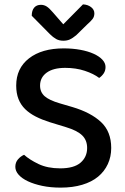

<svg xmlns="http://www.w3.org/2000/svg" viewBox="-20 -843 571 877"><path d="M255 -74Q318 -74 348 -100Q378 -126 378 -167Q378 -203 355 -225Q332 -247 282 -262L207 -285Q172 -296 143.5 -310.5Q115 -325 95 -344.5Q75 -364 64.5 -390.5Q54 -417 54 -452Q54 -531 112.5 -576.5Q171 -622 271 -622Q312 -622 347 -615.5Q382 -609 407.5 -597.5Q433 -586 447.5 -570.5Q462 -555 462 -537Q462 -520 453.5 -507.5Q445 -495 433 -487Q408 -506 367.5 -519.5Q327 -533 278 -533Q223 -533 193 -511Q163 -489 163 -452Q163 -422 184 -403.5Q205 -385 253 -371L311 -354Q395 -329 441.5 -285.5Q488 -242 488 -167Q488 -127 472.5 -93.5Q457 -60 428 -36Q399 -12 355.5 1Q312 14 257 14Q211 14 173 6Q135 -2 107.5 -15Q80 -28 65 -45Q50 -62 50 -81Q50 -101 62 -115Q74 -129 90 -136Q114 -114 155.5 -94Q197 -74 255 -74ZM359 -823Q381 -822 396 -810.5Q411 -799 411 -782Q411 -767 403 -756.5Q395 -746 379 -732L328 -682Q311 -668 298.5 -662.5Q286 -657 269 -657Q250 -657 236 -665Q222 -673 208 -687L125 -771Q125 -795 136 -808Q147 -821 167 -821Q181 -821 193 -813.5Q205 -806 222 -786L269 -732Z"/></svg>

Font: Baloo 2 Medium
Style: Regular
Weight: 500
Designer: Sarang Kulkarni and Ek Type
Foundry: Ek Type
Version: Version 1.640;hotconv 1.0.111;makeotfexe 2.5.65597; ttfautoh